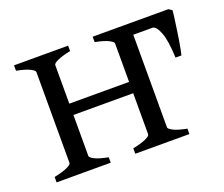

<svg xmlns="http://www.w3.org/2000/svg" viewBox="-84 -577 815 700"><g transform="rotate(-20 324.0 -227.0)"><path d="M332 0V-21Q365.2 -27.8 382.8 -35.9Q400.4 -43.9 400.4 -50.8V-210H168.5V-50.8Q168.5 -44.9 184.8 -36.4Q201.2 -27.8 236.8 -21V0H26.9V-21Q60.1 -27.8 77.6 -35.9Q95.2 -43.9 95.2 -50.8V-403.3Q95.2 -409.2 78.9 -417.7Q62.5 -426.3 26.9 -433.1V-454.1H236.8V-433.1Q203.6 -426.3 186 -418.2Q168.5 -410.2 168.5 -403.3V-253.9H400.4V-403.3Q400.4 -409.2 384 -417.7Q367.7 -426.3 332 -433.1V-454.1H625.5L638.7 -445.3Q638.2 -439 636.7 -426.3Q635.3 -413.6 632.8 -397.5Q630.4 -381.3 627.9 -363.3Q625.5 -345.2 622.6 -328.9Q619.6 -312.5 617.2 -299.3Q614.7 -286.1 612.8 -279.3H589.8Q587.4 -345.2 575 -377.7Q562.5 -410.2 547.4 -410.2H473.6V-50.8Q473.6 -44.9 490 -36.4Q506.3 -27.8 542 -21V0Z"/></g></svg>

Font: Gentium Plus CyrE
Style: Regular
Weight: 400
Designer: J. Victor Gaultney, Annie Olsen, Iska Routamaa, Becca Hirsbrunner
Foundry: SIL International
Version: Version 5.000